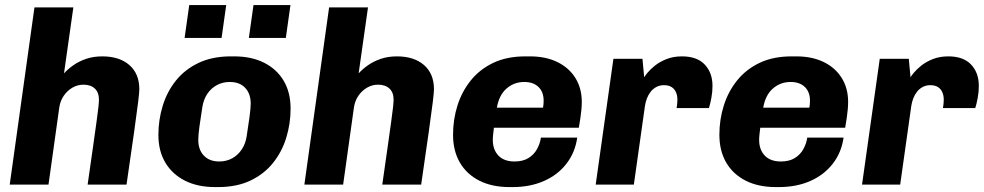

<svg xmlns="http://www.w3.org/2000/svg" viewBox="-20 -750 3997 780"><path d="M19.5 0 120 -720H278L240 -452Q256.5 -470 278.8 -485.5Q301 -501 330.2 -511Q359.5 -521 395.5 -521Q465 -521 505.5 -485.8Q546 -450.5 546 -387.5Q546 -374.5 541.2 -335.5Q536.5 -296.5 525.2 -216.5Q514 -136.5 494 0H336Q349 -90.5 357.8 -152.8Q366.5 -215 372 -254.2Q377.5 -293.5 379.8 -314.8Q382 -336 382 -345Q382 -374.5 365.2 -390.2Q348.5 -406 318.5 -406Q295 -406 274 -393.8Q253 -381.5 239 -361Q225 -340.5 221 -314.5L177 0Z M853.5 10Q783 10 731.5 -16Q680 -42 651.8 -89.2Q623.5 -136.5 623.5 -202Q623.5 -263 641 -320.2Q658.5 -377.5 694.8 -422.8Q731 -468 786.8 -494.5Q842.5 -521 918 -521H931.5Q1002 -521 1053.2 -495Q1104.5 -469 1132.5 -421.8Q1160.5 -374.5 1160.5 -309Q1160.5 -248 1143 -190.8Q1125.5 -133.5 1089.2 -88.2Q1053 -43 997.5 -16.5Q942 10 866 10ZM870.5 -94Q900 -94 923.2 -106.8Q946.5 -119.5 962 -142.8Q977.5 -166 982 -196Q989 -240.5 993.8 -275.8Q998.5 -311 998.5 -329Q998.5 -369.5 976 -393.2Q953.5 -417 913.5 -417Q884.5 -417 861 -404.2Q837.5 -391.5 822.2 -368.8Q807 -346 802 -315Q795 -271 790.2 -235.8Q785.5 -200.5 785.5 -182Q785.5 -141.5 808.2 -117.8Q831 -94 870.5 -94ZM730 -596 748.8 -729.5H899L880.2 -596ZM991 -596 1009.8 -729.5H1160L1141.2 -596Z M1216.5 0 1317 -720H1475L1437 -452Q1453.5 -470 1475.8 -485.5Q1498 -501 1527.2 -511Q1556.5 -521 1592.5 -521Q1662 -521 1702.5 -485.8Q1743 -450.5 1743 -387.5Q1743 -374.5 1738.2 -335.5Q1733.5 -296.5 1722.2 -216.5Q1711 -136.5 1691 0H1533Q1546 -90.5 1554.8 -152.8Q1563.5 -215 1569 -254.2Q1574.5 -293.5 1576.8 -314.8Q1579 -336 1579 -345Q1579 -374.5 1562.2 -390.2Q1545.5 -406 1515.5 -406Q1492 -406 1471 -393.8Q1450 -381.5 1436 -361Q1422 -340.5 1418 -314.5L1374 0Z M2050 10Q1978.5 10 1927 -16.2Q1875.5 -42.5 1848 -90Q1820.5 -137.5 1820.5 -202.5Q1820.5 -264.5 1838.5 -321.5Q1856.5 -378.5 1892.8 -423.5Q1929 -468.5 1984.2 -494.8Q2039.5 -521 2114.5 -521H2133Q2197 -521 2244.2 -498Q2291.5 -475 2317.5 -433.2Q2343.5 -391.5 2343.5 -336Q2343.5 -321 2342 -305.2Q2340.5 -289.5 2338 -271.5Q2335.5 -253.5 2331.5 -231H1986.5Q1985 -218.5 1983.5 -205Q1982 -191.5 1982 -182Q1982 -142 2004.8 -118Q2027.5 -94 2070.5 -94Q2104.5 -94 2127 -108Q2149.5 -122 2161.8 -144.5Q2174 -167 2177.5 -191H2325Q2316.5 -130.5 2281.2 -85Q2246 -39.5 2190 -14.8Q2134 10 2062.5 10ZM1998.5 -312.5H2186Q2187.5 -320.5 2188 -327Q2188.5 -333.5 2188.5 -341.5Q2188.5 -376.5 2167.5 -396.8Q2146.5 -417 2110 -417Q2068.5 -417 2038 -390.5Q2007.5 -364 1998.5 -312.5Z M2400 0 2472 -511H2590L2597 -436Q2599.5 -441 2610.5 -454.5Q2621.5 -468 2640.8 -483.5Q2660 -499 2687.8 -510Q2715.5 -521 2750.5 -521Q2811.5 -521 2843 -487.8Q2874.5 -454.5 2874.5 -401Q2874.5 -377 2870 -352.5Q2865.5 -328 2860 -311H2728.5Q2730.5 -320.5 2731.2 -330Q2732 -339.5 2732 -345.5Q2732 -362 2726.2 -375.2Q2720.5 -388.5 2708.5 -396.2Q2696.5 -404 2677.5 -404Q2660.5 -404 2646.8 -396.8Q2633 -389.5 2623.5 -377.5Q2614 -365.5 2608.2 -350.5Q2602.5 -335.5 2600 -319L2555 0Z M3132 10Q3060.5 10 3009 -16.2Q2957.5 -42.5 2930 -90Q2902.5 -137.5 2902.5 -202.5Q2902.5 -264.5 2920.5 -321.5Q2938.5 -378.5 2974.8 -423.5Q3011 -468.5 3066.2 -494.8Q3121.5 -521 3196.5 -521H3215Q3279 -521 3326.2 -498Q3373.5 -475 3399.5 -433.2Q3425.5 -391.5 3425.5 -336Q3425.5 -321 3424 -305.2Q3422.5 -289.5 3420 -271.5Q3417.5 -253.5 3413.5 -231H3068.5Q3067 -218.5 3065.5 -205Q3064 -191.5 3064 -182Q3064 -142 3086.8 -118Q3109.5 -94 3152.5 -94Q3186.5 -94 3209 -108Q3231.5 -122 3243.8 -144.5Q3256 -167 3259.5 -191H3407Q3398.5 -130.5 3363.2 -85Q3328 -39.5 3272 -14.8Q3216 10 3144.5 10ZM3080.5 -312.5H3268Q3269.5 -320.5 3270 -327Q3270.5 -333.5 3270.5 -341.5Q3270.5 -376.5 3249.5 -396.8Q3228.5 -417 3192 -417Q3150.5 -417 3120 -390.5Q3089.5 -364 3080.5 -312.5Z M3482 0 3554 -511H3672L3679 -436Q3681.5 -441 3692.5 -454.5Q3703.5 -468 3722.8 -483.5Q3742 -499 3769.8 -510Q3797.5 -521 3832.5 -521Q3893.5 -521 3925 -487.8Q3956.5 -454.5 3956.5 -401Q3956.5 -377 3952 -352.5Q3947.5 -328 3942 -311H3810.5Q3812.5 -320.5 3813.2 -330Q3814 -339.5 3814 -345.5Q3814 -362 3808.2 -375.2Q3802.5 -388.5 3790.5 -396.2Q3778.5 -404 3759.5 -404Q3742.5 -404 3728.8 -396.8Q3715 -389.5 3705.5 -377.5Q3696 -365.5 3690.2 -350.5Q3684.5 -335.5 3682 -319L3637 0Z"/></svg>

Font: Chivo Medium
Style: Italic
Weight: 500
Italic angle: -8.05°
Designer: Hector Gatti
Foundry: Omnibus-Type
Version: Version 2.002